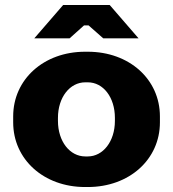

<svg xmlns="http://www.w3.org/2000/svg" viewBox="-20 -740 695 772"><path d="M537 -586 421 -720H234L118 -586H260L318 -638H336L395 -586ZM322 12H333C500 12 623 -99 623 -248V-272C623 -421 500 -532 333 -532H322C156 -532 33 -421 33 -272V-248C33 -99 156 12 322 12ZM323 -111C261 -111 213 -171 213 -254V-266C213 -349 261 -409 323 -409H333C395 -409 442 -349 442 -266V-254C442 -171 394 -111 333 -111Z"/></svg>

Font: Fixel Display ExtraBold
Style: Regular
Weight: 800
Designer: AlfaBravo + MacPaw
Foundry: Kyrylo Tkachov, Marchela Mozhyna, Serhii Makarenko, Maria Weinstein, Zakhar Kryvoshyya
Version: Version 1.211